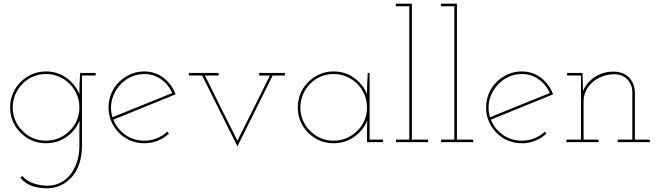

<svg xmlns="http://www.w3.org/2000/svg" viewBox="-20 -770 3575 1040"><path d="M90 193Q116 224 152.5 237Q189 250 239 250Q277 249 310.5 233Q344 217 370 188Q395 159 409.5 116.5Q424 74 424 18V-361H498V-375H414Q412 -346 411 -317.5Q410 -289 410 -260Q388 -314 339.5 -348.5Q291 -383 229 -383Q188 -383 153 -367.5Q118 -352 92 -326Q65 -300 50 -264Q35 -228 35 -188Q35 -147 50 -112Q65 -77 92 -51Q118 -24 153 -9Q188 6 229 6Q260 6 288.5 -3Q317 -12 341 -29Q364 -45 382 -67.5Q400 -90 411 -117Q411 -101 410.5 -85.5Q410 -70 410 -54V22Q410 71 396 110.5Q382 150 359 178Q336 206 304.5 221Q273 236 239 236Q198 236 161 223Q124 210 101 183ZM229 -369Q266 -369 299 -355Q332 -341 357 -316Q382 -291 396 -258Q410 -225 410 -188Q410 -150 396 -117.5Q382 -85 357 -61Q332 -36 299 -22Q266 -8 229 -8Q191 -8 158.5 -22Q126 -36 102 -61Q77 -85 63 -117.5Q49 -150 49 -188Q49 -225 63 -258Q77 -291 102 -316Q126 -341 158.5 -355Q191 -369 229 -369Z M762 -369Q812 -369 852.5 -340.5Q893 -312 913 -266Q832 -233 751 -200.5Q670 -168 589 -135Q576 -178 584.5 -220Q593 -262 618 -295Q642 -328 679.5 -348.5Q717 -369 762 -369ZM895 -46 886 -57Q862 -34 830 -21Q798 -8 762 -8Q704 -8 659 -39.5Q614 -71 594 -122Q679 -157 762.5 -190.5Q846 -224 931 -259Q921 -286 905 -308Q889 -330 869 -346Q847 -364 819.5 -373.5Q792 -383 762 -383Q721 -383 686 -367.5Q651 -352 625 -326Q598 -300 583 -264Q568 -228 568 -188Q568 -147 583 -112Q598 -77 625 -50Q651 -24 686 -9Q721 6 762 6Q801 6 835 -8Q869 -22 895 -46Z M1457 -361H1523V-375H1384V-361H1442Q1397 -270 1352 -180Q1307 -90 1266 -8Q1221 -96 1177.5 -184.5Q1134 -273 1090 -361H1164V-375H1003V-361H1075Q1123 -264 1170.5 -169Q1218 -74 1266 23Q1314 -74 1361.5 -169Q1409 -264 1457 -361Z M2055 0V-14H1982V-375H1972Q1970 -346 1969 -317.5Q1968 -289 1968 -260Q1946 -314 1897.5 -348.5Q1849 -383 1787 -383Q1746 -383 1711 -367.5Q1676 -352 1650 -326Q1623 -300 1608 -264Q1593 -228 1593 -188Q1593 -147 1608 -112Q1623 -77 1650 -51Q1676 -24 1711 -9Q1746 6 1787 6Q1818 6 1846.5 -3Q1875 -12 1899 -29Q1922 -45 1940 -67.5Q1958 -90 1969 -117Q1969 -101 1968.5 -85.5Q1968 -70 1968 -54V0ZM1787 -369Q1824 -369 1857 -355Q1890 -341 1915 -316Q1940 -291 1954 -258Q1968 -225 1968 -188Q1968 -150 1954 -117.5Q1940 -85 1915 -61Q1890 -36 1857 -22Q1824 -8 1787 -8Q1749 -8 1716.5 -22Q1684 -36 1660 -61Q1635 -85 1621 -117.5Q1607 -150 1607 -188Q1607 -225 1621 -258Q1635 -291 1660 -316Q1684 -341 1716.5 -355Q1749 -369 1787 -369Z M2299 0V-14H2211V-750H2124V-736H2197V-14H2125V0Z M2543 0V-14H2455V-750H2368V-736H2441V-14H2369V0Z M2807 -369Q2857 -369 2897.5 -340.5Q2938 -312 2958 -266Q2877 -233 2796 -200.5Q2715 -168 2634 -135Q2621 -178 2629.5 -220Q2638 -262 2663 -295Q2687 -328 2724.5 -348.5Q2762 -369 2807 -369ZM2940 -46 2931 -57Q2907 -34 2875 -21Q2843 -8 2807 -8Q2749 -8 2704 -39.5Q2659 -71 2639 -122Q2724 -157 2807.5 -190.5Q2891 -224 2976 -259Q2966 -286 2950 -308Q2934 -330 2914 -346Q2892 -364 2864.5 -373.5Q2837 -383 2807 -383Q2766 -383 2731 -367.5Q2696 -352 2670 -326Q2643 -300 2628 -264Q2613 -228 2613 -188Q2613 -147 2628 -112Q2643 -77 2670 -50Q2696 -24 2731 -9Q2766 6 2807 6Q2846 6 2880 -8Q2914 -22 2940 -46Z M3222 0V-14H3141V-220Q3141 -252 3154.5 -279.5Q3168 -307 3192 -327Q3215 -346 3245.5 -357Q3276 -368 3310 -368Q3354 -366 3378.5 -339.5Q3403 -313 3405 -277V-14H3326V0H3500V-14H3419V-270Q3417 -320 3386.5 -351Q3356 -382 3303 -382Q3246 -382 3202 -353Q3158 -324 3138 -277Q3138 -290 3137.5 -299.5Q3137 -309 3137 -322L3135 -375H3052V-361H3127V-14H3048V0Z"/></svg>

Font: Josefin Slab Thin Thin
Style: Regular
Weight: 250
Version: Version 2.000